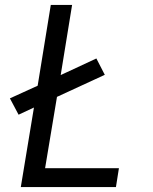

<svg xmlns="http://www.w3.org/2000/svg" viewBox="-20 -755 616 775"><path d="M64 0H448L460 -76H162L210 -364L403 -453L369 -519L225 -452L271 -735H185L132 -409L20 -358L55 -292L117 -321Z"/></svg>

Font: Iosevka Sparkle
Style: Italic
Weight: 400
Italic angle: -9°
Designer: Belleve Invis
Foundry: Belleve Invis
Version: Version 4.5.0; ttfautohint (v1.8.3)